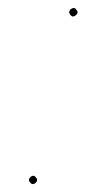

<svg xmlns="http://www.w3.org/2000/svg" viewBox="-20 -469 216 486"><path d="M53.5 -15C52.4 -10.5 55.5 -8.4 57.4 -6C61.6 0.7 72.1 -4.8 73.8 -12C74.8 -16.5 71.7 -18.6 69.8 -21C65.6 -27.7 55.1 -22.2 53.5 -15ZM157 -433C160.2 -428.8 163.8 -423.9 171.9 -430.5C180 -437.1 175.2 -441.8 172 -446C165.6 -454.3 150 -442 157 -433Z"/></svg>

Font: HoneyBee
Style: BLnIt
Weight: 100
Foundry: Cannot Into Space Fonts
Version: Version 0.89